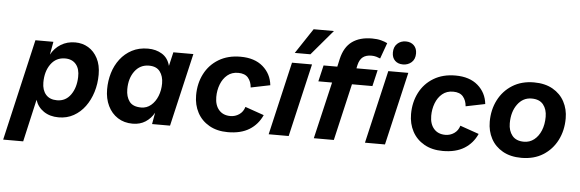

<svg xmlns="http://www.w3.org/2000/svg" viewBox="-93 -927 3953 1309"><g transform="rotate(5 1883.5 -273.0)"><path d="M-38 194 122 -500H245L229 -411Q253 -456 296 -482.5Q339 -509 394 -509Q444 -509 484 -485Q524 -461 548 -415Q572 -369 572 -304Q572 -241 554.5 -184.5Q537 -128 505 -84.5Q473 -41 427.5 -15.5Q382 10 325 10Q265 10 223 -18.5Q181 -47 165 -96L99 194ZM304 -105Q363 -105 397.5 -153.5Q432 -202 434 -275Q436 -331 409.5 -362.5Q383 -394 335 -394Q273 -394 237 -344Q201 -294 201 -218Q201 -166 227.5 -135.5Q254 -105 304 -105Z M831 9Q773 9 729.5 -19Q686 -47 662 -96.5Q638 -146 638 -210Q638 -268 654 -321.5Q670 -375 702.5 -417.5Q735 -460 782.5 -485Q830 -510 892 -510Q947 -510 988.5 -484.5Q1030 -459 1044 -405L1066 -500H1203L1087 0H964L978 -79Q956 -39 919 -15Q882 9 831 9ZM880 -106Q918 -106 947 -130.5Q976 -155 992 -195Q1008 -235 1008 -282Q1008 -331 984 -363Q960 -395 909 -395Q848 -395 811.5 -346Q775 -297 775 -222Q775 -171 799 -138.5Q823 -106 880 -106Z M1483 10Q1409 10 1355.5 -20.5Q1302 -51 1274 -103.5Q1246 -156 1246 -222Q1246 -303 1279.5 -368.5Q1313 -434 1376 -472Q1439 -510 1525 -510Q1622 -510 1679 -460.5Q1736 -411 1744 -334L1612 -307Q1609 -347 1587 -373Q1565 -399 1519 -399Q1475 -399 1445 -374Q1415 -349 1399.5 -308.5Q1384 -268 1384 -222Q1384 -166 1412.5 -133.5Q1441 -101 1491 -101Q1524 -101 1551 -119.5Q1578 -138 1588 -172L1717 -127Q1688 -62 1630 -26Q1572 10 1483 10Z M2015 -500 1899 0H1762L1878 -500ZM2005 -740H2144L1998 -568H1891Z M2071 0 2162 -389H2068L2094 -500H2188L2200 -554Q2219 -636 2271.5 -674Q2324 -712 2408 -712Q2443 -712 2469.5 -705Q2496 -698 2513 -689L2474 -581Q2463 -586 2447.5 -590.5Q2432 -595 2414 -595Q2377 -595 2355 -578Q2333 -561 2324 -523L2319 -500H2464L2438 -389H2298L2208 0Z M2674 -500 2558 0H2421L2537 -500ZM2632 -554Q2598 -554 2577.5 -574Q2557 -594 2557 -629Q2557 -668 2580.5 -690Q2604 -712 2639 -712Q2673 -712 2694 -691.5Q2715 -671 2715 -636Q2715 -597 2691 -575.5Q2667 -554 2632 -554Z M2954 10Q2880 10 2826.5 -20.5Q2773 -51 2745 -103.5Q2717 -156 2717 -222Q2717 -303 2750.5 -368.5Q2784 -434 2847 -472Q2910 -510 2996 -510Q3093 -510 3150 -460.5Q3207 -411 3215 -334L3083 -307Q3080 -347 3058 -373Q3036 -399 2990 -399Q2946 -399 2916 -374Q2886 -349 2870.5 -308.5Q2855 -268 2855 -222Q2855 -166 2883.5 -133.5Q2912 -101 2962 -101Q2995 -101 3022 -119.5Q3049 -138 3059 -172L3188 -127Q3159 -62 3101 -26Q3043 10 2954 10Z M3492 10Q3417 10 3364 -20Q3311 -50 3283.5 -101.5Q3256 -153 3256 -217Q3256 -299 3290 -365.5Q3324 -432 3386.5 -471Q3449 -510 3534 -510Q3609 -510 3662 -480Q3715 -450 3742.5 -398.5Q3770 -347 3770 -284Q3770 -201 3736 -134.5Q3702 -68 3640 -29Q3578 10 3492 10ZM3500 -101Q3539 -101 3569 -124.5Q3599 -148 3616 -189Q3633 -230 3633 -283Q3633 -334 3607 -366.5Q3581 -399 3527 -399Q3468 -399 3430.5 -348Q3393 -297 3393 -218Q3393 -167 3419.5 -134Q3446 -101 3500 -101Z"/></g></svg>

Font: Prodigy Sans SemiBold
Style: Italic
Weight: 600
Italic angle: -13°
Designer: Wei Huang
Foundry: Wei Huang
Version: Version 1.003; ttfautohint (v1.8.3)